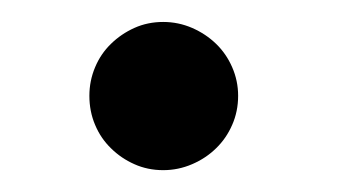

<svg xmlns="http://www.w3.org/2000/svg" viewBox="-20 -142 320 174"><path d="M195.8 -55.2Q195.8 -41 190.4 -28.8Q185.1 -16.6 175.8 -7.6Q166.5 1.5 154.1 6.8Q141.6 12.2 127.9 12.2Q113.8 12.2 101.8 6.8Q89.8 1.5 80.6 -7.6Q71.3 -16.6 66.2 -28.8Q61 -41 61 -55.2Q61 -68.8 66.2 -81.1Q71.3 -93.3 80.6 -102.3Q89.8 -111.3 101.8 -116.7Q113.8 -122.1 127.9 -122.1Q141.6 -122.1 154.1 -116.7Q166.5 -111.3 175.8 -102.3Q185.1 -93.3 190.4 -81.1Q195.8 -68.8 195.8 -55.2Z"/></svg>

Font: BabelStone Ogham Pictish
Style: Regular
Weight: 400
Designer: Andrew West
Foundry: BabelStone
Version: Version 1.02 March 14, 2022